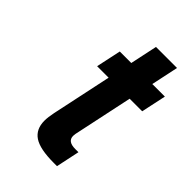

<svg xmlns="http://www.w3.org/2000/svg" viewBox="-198 -726 813 813"><g transform="rotate(45 208.5 -319.5)"><path d="M191.4 -412.1H122.6L146.5 -523.9H215.3L241.2 -646H367.2L341.3 -523.9H416.5L392.6 -412.1H317.4L260.7 -145Q259.3 -137.7 259.3 -131.8Q259.3 -98.6 305.2 -98.6H324.2L301.8 7.3H282.7Q199.2 7.3 163.6 -16.6Q127.9 -40.5 127.9 -91.3Q127.9 -112.3 134.3 -143.1Z"/></g></svg>

Font: Tuffy
Style: BoldItalic
Weight: 700
Italic angle: -12°
Designer: Thatcher Ulrich, Karoly Barta, Michael Everson
Version: Version 001.271